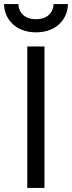

<svg xmlns="http://www.w3.org/2000/svg" viewBox="-55 -930 356 950"><path d="M-35 -910C-35 -841 18 -770 123 -770C229 -770 281 -841 281 -910H210C210 -885 194 -835 123 -835C52 -835 36 -885 36 -910ZM80 -700V0H165V-700Z"/></svg>

Font: Jost
Style: Regular
Weight: 400
Version: Version 3.710